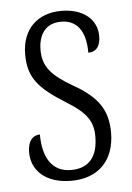

<svg xmlns="http://www.w3.org/2000/svg" viewBox="-45 -578 430 624"><g transform="rotate(-5 170.0 -266.5)"><path d="M163 10C252 10 305 -45 305 -135C305 -208 275 -253 195 -298C128 -337 100 -367 100 -422C100 -471 123 -508 174 -508C226 -508 254 -471 254 -400C281 -400 294 -419 294 -451C294 -503 252 -543 178 -543C100 -543 49 -494 49 -412C49 -336 81 -300 167 -246C235 -205 253 -174 253 -127C253 -60 223 -25 165 -25C103 -25 74 -74 74 -149C53 -149 34 -133 34 -94C34 -36 78 10 163 10Z"/></g></svg>

Font: Noto Serif Georgian ExtraCondensed Light
Style: Regular
Weight: 300
Width: 2
Designer: Monotype Design Team, Akaki Razmadze
Foundry: Google LLC
Version: Version 2.003